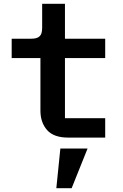

<svg xmlns="http://www.w3.org/2000/svg" viewBox="-20 -718 640 1002"><path d="M274 264C274 264 354 264 354 264C354 264 437 57 437 57C437 57 295 57 295 57C295 57 274 264 274 264ZM529 0C529 0 529 -101 529 -101C529 -101 319 -101 319 -101C319 -101 319 -415 319 -415C319 -415 529 -415 529 -415C529 -415 529 -516 529 -516C529 -516 319 -516 319 -516C319 -516 319 -698 319 -698C319 -698 200 -698 200 -698C200 -698 200 -573 200 -573C200 -573 200 -573 200 -573C200 -552 196 -537 187 -529C178 -520 164 -516 143 -516C143 -516 41 -516 41 -516C41 -516 41 -415 41 -415C41 -415 191 -415 191 -415C191 -415 191 -140 191 -140C191 -140 191 -140 191 -140C191 -99 203 -65 226 -39C249 -13 286 0 335 0C335 0 529 0 529 0Z"/></svg>

Font: IBM Plex Mono Mod
Style: SemiBold
Weight: 500
Designer: Mike Abbink, Paul van der Laan, Pieter van Rosmalen
Foundry: Bold Monday
Version: ""